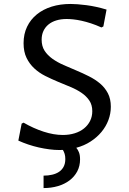

<svg xmlns="http://www.w3.org/2000/svg" viewBox="-20 -745 650 966"><path d="M296.4 -65.9Q328.6 -65.9 356 -74.5Q383.3 -83 402.8 -98.9Q422.4 -114.7 433.3 -136.7Q444.3 -158.7 444.3 -185.5Q444.3 -217.3 429.4 -239.3Q414.6 -261.2 390.4 -277.8Q366.2 -294.4 335 -307.4Q303.7 -320.3 271.5 -333.7Q239.3 -347.2 208 -362.8Q176.8 -378.4 152.6 -400.9Q128.4 -423.3 113.5 -453.9Q98.6 -484.4 98.6 -527.8Q98.6 -573.7 116.2 -610.4Q133.8 -647 165.3 -672.6Q196.8 -698.2 240 -711.7Q283.2 -725.1 335 -725.1Q366.7 -725.1 414.6 -719Q462.4 -712.9 516.1 -696.8L500 -611.8L490.2 -606.9Q463.4 -619.1 438 -627.4Q412.6 -635.7 390.1 -640.6Q367.7 -645.5 348.6 -647.5Q329.6 -649.4 315.4 -649.4Q286.6 -649.4 263.4 -642.3Q240.2 -635.3 223.9 -621.8Q207.5 -608.4 198.5 -589.1Q189.5 -569.8 189.5 -545.4Q189.5 -512.7 204.3 -489.7Q219.2 -466.8 243.9 -449.2Q268.6 -431.6 299.8 -418Q331.1 -404.3 363.5 -390.6Q396 -377 427.2 -361.3Q458.5 -345.7 483.2 -325Q507.8 -304.2 522.7 -275.9Q537.6 -247.6 537.6 -208Q537.6 -173.3 525.4 -140.9Q513.2 -108.4 490.5 -81.1Q467.8 -53.7 435.8 -33Q403.8 -12.2 363.8 -1.5Q371.1 6.8 377 20.8Q382.8 34.7 382.8 56.6Q382.8 90.3 368.7 117.2Q354.5 144 329.6 162.8Q304.7 181.6 271.2 191.4Q237.8 201.2 199.2 201.2V138.7Q222.2 138.7 242.2 134Q262.2 129.4 276.9 119.6Q291.5 109.9 300 94Q308.6 78.1 308.6 55.2Q308.6 40 305.2 29.1Q301.8 18.1 296.4 9.3Q292 9.3 287.8 9.5Q283.7 9.8 279.3 9.8Q254.9 9.8 228.3 6.3Q201.7 2.9 174.8 -3.2Q147.9 -9.3 121.8 -18.1Q95.7 -26.9 72.3 -37.6L88.9 -123L98.6 -127.9Q148.4 -99.1 199.5 -82.5Q250.5 -65.9 296.4 -65.9Z"/></svg>

Font: Proza Libre
Style: Regular
Weight: 400
Designer: Jasper de Waard
Foundry: Jasper de Waard
Version: Version 1.001; ttfautohint (v1.4.1.8-43bc)